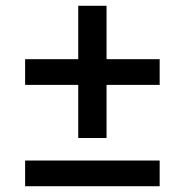

<svg xmlns="http://www.w3.org/2000/svg" viewBox="-20 -645 640 665"><path d="M251 -167V-351H67V-440H251V-625H349V-440H533V-351H349V-167ZM67 0V-89H533V0Z"/></svg>

Font: IBMPlexSans-Medium
Style: Regular
Weight: 500
Designer: Mike Abbink, Paul van der Laan, Pieter van Rosmalen
Foundry: Bold Monday
Version: Version 3.1